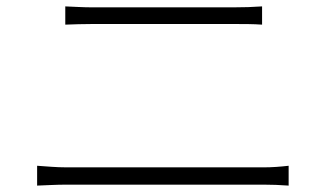

<svg xmlns="http://www.w3.org/2000/svg" viewBox="-20 -654 1040 600"><path d="M96 -74C127 -75 154 -77 189 -77H803C828 -77 856 -76 882 -74V-136C856 -133 830 -131 803 -131H189C154 -131 127 -134 96 -136ZM184 -577C212 -578 238 -579 270 -579H707C739 -579 772 -579 799 -577V-634C772 -632 741 -631 707 -631H270C239 -631 212 -633 184 -634Z"/></svg>

Font: Noto Sans CJK JP Light
Style: Regular
Weight: 300
Designer: Ryoko NISHIZUKA (kana & ideographs); Paul D. Hunt (Latin, Greek & Cyrillic); Wenlong ZHANG (bopomofo); Sandoll Communica
Foundry: Adobe Systems Incorporated
Version: Version 1.004;PS 1.004;hotconv 1.0.82;makeotf.lib2.5.63406